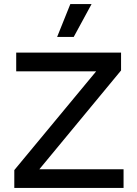

<svg xmlns="http://www.w3.org/2000/svg" viewBox="-20 -917 671 937"><path d="M323.2 -897H426.8L339.8 -736.8H258.8ZM583 -90.8V0H49.8V-86.9L449.2 -568.8H59.1V-660.2H570.8V-573.2L171.9 -90.8Z"/></svg>

Font: Work Sans Medium
Style: Regular
Weight: 500
Designer: Wei Huang
Foundry: Wei Huang
Version: Version 2.012